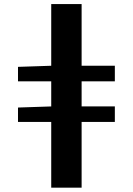

<svg xmlns="http://www.w3.org/2000/svg" viewBox="-20 -720 640 925"><path d="M226.8 184.1V-700.5H373.2V184.1ZM66.7 -328.3V-397.9L229.4 -403.3H533.3V-328.3ZM66.7 -132.4V-201.9L229.4 -207.3H533.3V-132.4Z"/></svg>

Font: Source Code Pro ExtraLight
Style: Regular
Weight: 200
Monospace: yes
Designer: Paul D. Hunt, Teo Tuominen
Foundry: Adobe
Version: Version 1.026;hotconv 1.1.0;makeotfexe 2.6.0